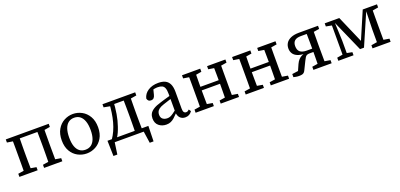

<svg xmlns="http://www.w3.org/2000/svg" viewBox="11 -1329 4831 2316"><g transform="rotate(-20 2426.0 -171.0)"><path d="M115 0Q116 -26 116.5 -63Q117 -100 117 -140Q117 -180 117 -213V-268Q117 -301 117 -341Q117 -381 116.5 -418.5Q116 -456 115 -481H207Q206 -456 205.5 -418.5Q205 -381 204.5 -341Q204 -301 204 -268V-213Q204 -180 204.5 -140Q205 -100 205.5 -63Q206 -26 207 0ZM431 0Q432 -26 432.5 -63Q433 -100 433.5 -140Q434 -180 434 -213V-268Q434 -301 433.5 -341Q433 -381 432.5 -418.5Q432 -456 431 -481H522Q521 -456 521 -418.5Q521 -381 520.5 -341Q520 -301 520 -268V-213Q520 -180 520.5 -140Q521 -100 521 -63Q521 -26 522 0ZM43 0V-40L151 -57H176L277 -40V0ZM360 0V-40L467 -57H492L594 -40V0ZM43 -441V-481H160V-424H151ZM477 -424V-481H594V-441L492 -424ZM166 -435V-481H471V-435Z M906 13Q846 13 792.5 -15Q739 -43 706 -99.5Q673 -156 673 -238Q673 -321 706 -378Q739 -435 792.5 -464Q846 -493 906 -493Q966 -493 1019.5 -464.5Q1073 -436 1106.5 -379Q1140 -322 1140 -239Q1140 -157 1106.5 -100.5Q1073 -44 1019.5 -15.5Q966 13 906 13ZM906 -35Q950 -35 980.5 -58Q1011 -81 1027.5 -126Q1044 -171 1044 -238Q1044 -306 1027.5 -352Q1011 -398 980.5 -421.5Q950 -445 906 -445Q862 -445 831.5 -421.5Q801 -398 785 -352.5Q769 -307 769 -239Q769 -171 785 -126Q801 -81 831.5 -58Q862 -35 906 -35Z M1680 0H1225L1272 -41L1245 151H1195L1190 -46H1715L1710 151H1661L1633 -41ZM1539 0Q1540 -26 1540.5 -63Q1541 -100 1541.5 -140Q1542 -180 1542 -213V-268Q1542 -301 1541.5 -341Q1541 -381 1540.5 -418.5Q1540 -456 1539 -481H1630Q1630 -456 1629.5 -418.5Q1629 -381 1628.5 -341Q1628 -301 1628 -268V-213Q1628 -180 1628.5 -140Q1629 -100 1629.5 -63Q1630 -26 1630 0ZM1284 -441V-481H1389V-424H1375ZM1586 -424V-481H1704V-441L1601 -424ZM1243 -40Q1272 -82 1293.5 -129.5Q1315 -177 1330 -231.5Q1345 -286 1354 -348.5Q1363 -411 1367 -481H1421Q1417 -392 1403.5 -311.5Q1390 -231 1366 -163Q1354 -127 1339.5 -94.5Q1325 -62 1305 -33V-9ZM1389 -435V-481H1579V-435Z M1927 14Q1871 14 1831.5 -18.5Q1792 -51 1792 -113Q1792 -145 1805.5 -171.5Q1819 -198 1854.5 -221Q1890 -244 1956 -263Q1984 -272 2010.5 -279.5Q2037 -287 2063.5 -294.5Q2090 -302 2117 -309V-272Q2082 -261 2048 -250Q2014 -239 1980 -228Q1937 -214 1916 -197.5Q1895 -181 1888.5 -163.5Q1882 -146 1882 -128Q1882 -90 1905 -72Q1928 -54 1963 -54Q1983 -54 2000 -60.5Q2017 -67 2040.5 -83.5Q2064 -100 2101 -129L2113 -77H2081Q2054 -48 2031.5 -28Q2009 -8 1984.5 3Q1960 14 1927 14ZM2171 10Q2129 10 2103.5 -17.5Q2078 -45 2077 -94V-98V-324Q2077 -372 2067 -398.5Q2057 -425 2035 -435.5Q2013 -446 1979 -446Q1959 -446 1936.5 -442Q1914 -438 1887 -427L1928 -462L1906 -375Q1900 -350 1887 -337Q1874 -324 1853 -324Q1831 -324 1819 -335.5Q1807 -347 1804 -365Q1818 -424 1871.5 -458.5Q1925 -493 2003 -493Q2056 -493 2091 -476Q2126 -459 2144.5 -421Q2163 -383 2163 -320V-104Q2163 -72 2173 -58.5Q2183 -45 2201 -45Q2214 -45 2223 -50.5Q2232 -56 2240 -65L2259 -38Q2242 -13 2220.5 -1.5Q2199 10 2171 10Z M2377 0Q2378 -26 2378.5 -63Q2379 -100 2379 -140Q2379 -180 2379 -213V-268Q2379 -301 2379 -341Q2379 -381 2378.5 -418.5Q2378 -456 2377 -481H2469Q2468 -456 2467.5 -418.5Q2467 -381 2466.5 -341Q2466 -301 2466 -268V-236Q2466 -192 2466.5 -147Q2467 -102 2467.5 -64Q2468 -26 2469 0ZM2698 0Q2699 -26 2699.5 -64Q2700 -102 2700.5 -147Q2701 -192 2701 -236V-268Q2701 -301 2700.5 -341Q2700 -381 2699.5 -418.5Q2699 -456 2698 -481H2790Q2789 -456 2788.5 -418.5Q2788 -381 2788 -341Q2788 -301 2788 -268V-213Q2788 -180 2788 -140Q2788 -100 2788.5 -63Q2789 -26 2790 0ZM2305 0V-40L2413 -57H2438L2539 -40V0ZM2305 -441V-481H2539V-441L2438 -424H2413ZM2627 0V-40L2734 -57H2759L2862 -40V0ZM2627 -441V-481H2862V-441L2759 -424H2734ZM2428 -228V-274H2738V-228Z M3020 0Q3021 -26 3021.5 -63Q3022 -100 3022 -140Q3022 -180 3022 -213V-268Q3022 -301 3022 -341Q3022 -381 3021.5 -418.5Q3021 -456 3020 -481H3112Q3111 -456 3110.5 -418.5Q3110 -381 3109.5 -341Q3109 -301 3109 -268V-236Q3109 -192 3109.5 -147Q3110 -102 3110.5 -64Q3111 -26 3112 0ZM3341 0Q3342 -26 3342.5 -64Q3343 -102 3343.5 -147Q3344 -192 3344 -236V-268Q3344 -301 3343.5 -341Q3343 -381 3342.5 -418.5Q3342 -456 3341 -481H3433Q3432 -456 3431.5 -418.5Q3431 -381 3431 -341Q3431 -301 3431 -268V-213Q3431 -180 3431 -140Q3431 -100 3431.5 -63Q3432 -26 3433 0ZM2948 0V-40L3056 -57H3081L3182 -40V0ZM2948 -441V-481H3182V-441L3081 -424H3056ZM3270 0V-40L3377 -57H3402L3505 -40V0ZM3270 -441V-481H3505V-441L3402 -424H3377ZM3071 -228V-274H3381V-228Z M3805 -481H4051V-441L3944 -424L3931 -435H3813Q3759 -435 3733.5 -412Q3708 -389 3708 -345Q3708 -292 3736.5 -269Q3765 -246 3822 -246H3928V-203H3842Q3818 -203 3805 -196Q3792 -189 3783.5 -174.5Q3775 -160 3762 -135L3713 -35Q3706 -19 3696 -8.5Q3686 2 3670.5 6Q3655 10 3630 10Q3609 10 3590.5 6.5Q3572 3 3560 0V-40L3669 -55L3625 -22L3672 -128Q3686 -159 3705 -179.5Q3724 -200 3747 -211Q3770 -222 3796 -226L3791 -219Q3731 -220 3693.5 -236Q3656 -252 3638.5 -280.5Q3621 -309 3621 -345Q3621 -384 3640.5 -414.5Q3660 -445 3701.5 -463Q3743 -481 3805 -481ZM3888 0Q3889 -26 3889.5 -63Q3890 -100 3890.5 -140Q3891 -180 3891 -213V-264Q3891 -299 3890.5 -340Q3890 -381 3889.5 -418.5Q3889 -456 3888 -481H3979Q3978 -456 3978 -418.5Q3978 -381 3977.5 -341Q3977 -301 3977 -268V-213Q3977 -180 3977.5 -140Q3978 -100 3978 -63Q3978 -26 3979 0ZM3817 0V-40L3924 -57H3949L4051 -40V0Z M4431 -43 4251 -451H4236V-481H4324L4486 -108H4465L4625 -481H4675V-453H4660L4482 -43ZM4651 0V-213L4658 -481H4736Q4735 -456 4734.5 -418.5Q4734 -381 4734 -341Q4734 -301 4734 -268V-213Q4734 -180 4734 -140Q4734 -100 4734.5 -63Q4735 -26 4736 0ZM4137 0V-40L4229 -56H4250L4332 -40V0ZM4576 0V-40L4680 -57H4705L4808 -40V0ZM4137 -441V-481H4246V-424H4227ZM4210 0V-481H4253L4264 -213V0ZM4687 -424V-481H4808V-441L4708 -424Z"/></g></svg>

Font: Source Serif 4 18pt
Style: Regular
Weight: 400
Designer: Frank Grießhammer
Foundry: Adobe Systems Incorporated
Version: Version 4.004;hotconv 1.0.116;makeotfexe 2.5.65601